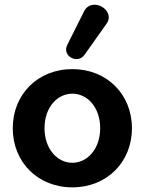

<svg xmlns="http://www.w3.org/2000/svg" viewBox="-20 -798 624 828"><path d="M292 10C441 10 549 -99 549 -245C549 -391 441 -500 292 -500C143 -500 35 -391 35 -245C35 -99 143 10 292 10ZM292 -96C227 -96 172 -156 172 -245C172 -335 227 -394 292 -394C357 -394 412 -335 412 -245C412 -156 357 -96 292 -96ZM344 -561 439 -695C482 -754 375 -816 342 -748L270 -604C246 -556 315 -520 344 -561Z"/></svg>

Font: SN Pro
Style: Bold
Weight: 700
Designer: Tobias Whetton
Foundry: Supernotes
Version: Version 1.003;Glyphs 3.3 (3324)